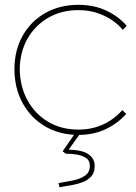

<svg xmlns="http://www.w3.org/2000/svg" viewBox="-20 -550 566 797"><path d="M306 10Q228 10 168 -25Q108 -60 74 -122Q40 -184 40 -263Q40 -341 74 -401.5Q108 -462 168 -496Q228 -530 306 -530Q369 -530 420 -506.5Q471 -483 506 -443L490 -426Q468 -452 439.5 -470Q411 -488 377.5 -498Q344 -508 306 -508Q235 -508 180.5 -476.5Q126 -445 94.5 -390Q63 -335 62 -263Q63 -190 94.5 -133Q126 -76 180.5 -44Q235 -12 306 -12Q343 -12 376 -21.5Q409 -31 437.5 -49.5Q466 -68 488 -93L504 -77Q468 -37 418 -13.5Q368 10 306 10ZM227 227 223 210Q253 205 283 199Q313 193 333 179Q353 165 353 138Q353 116 337 105.5Q321 95 298 91.5Q275 88 253 88L240 78L294 0H316L265 71Q324 73 348.5 91Q373 109 373 139Q373 166 359.5 181.5Q346 197 324.5 205.5Q303 214 277.5 218.5Q252 223 227 227Z"/></svg>

Font: Lexend Deca Thin
Style: Regular
Weight: 250
Designer: Bonnie Shaver-Troup, Thomas Jockin
Foundry: Lexend
Version: Version 1.007